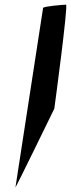

<svg xmlns="http://www.w3.org/2000/svg" viewBox="-20 -789 303 820"><path d="M46 11C45 18 212 -325 212 -325C213 -332 272 -769 262 -769C251 -769 165 -762 164 -755Z"/></svg>

Font: Ampere
Style: Ita
Weight: 400
Version: Version 1